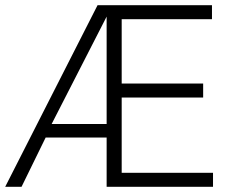

<svg xmlns="http://www.w3.org/2000/svg" viewBox="-25 -720 916 740"><path d="M-5 0 351 -700H792V-646H444V-398H758V-344H444V-54H796V0H386V-190H151L58 0ZM174 -242H386V-656Z"/></svg>

Font: Geologica Cursive Thin
Style: Regular
Weight: 250
Designer: Sindre Bremnes, Frode Helland
Foundry: Monokrom Skriftforlag AS
Version: Version 1.010;gftools[0.9.28]